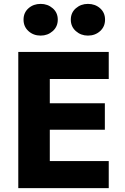

<svg xmlns="http://www.w3.org/2000/svg" viewBox="-20 -967 643 987"><path d="M186 0H539V-139H186ZM186 -561H539V-700H186ZM186 -300H519V-436H186ZM74 -700V0H236V-700ZM344 -866Q344 -830 370 -807Q396 -784 432 -784Q469 -784 494.5 -807Q520 -830 520 -866Q520 -902 494.5 -924.5Q469 -947 432 -947Q396 -947 370 -924.5Q344 -902 344 -866ZM101 -866Q101 -830 126.5 -807Q152 -784 189 -784Q225 -784 251 -807Q277 -830 277 -866Q277 -902 251 -924.5Q225 -947 189 -947Q152 -947 126.5 -924.5Q101 -902 101 -866Z"/></svg>

Font: Jost
Style: Bold
Weight: 700
Version: Version 3.710